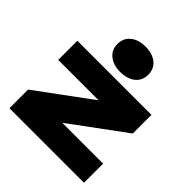

<svg xmlns="http://www.w3.org/2000/svg" viewBox="-221 -993 1149 1149"><g transform="rotate(45 354.0 -418.5)"><path d="M39 0V-158L417 -436L581 -411H41V-573H668V-415L290 -137L151 -162H670V0ZM354 -622Q296 -622 260 -651Q224 -680 224 -729Q224 -779 260 -808Q296 -837 354 -837Q414 -837 449.5 -808Q485 -779 485 -729Q485 -680 449.5 -651Q414 -622 354 -622Z"/></g></svg>

Font: Unbounded ExtraBold
Style: Regular
Weight: 800
Designer: Luke Prowse, Jean-Baptiste Morizot, Fátima Lázaro, Florian Runge
Foundry: NaN
Version: Version 1.701;gftools[0.9.28.dev5+ged2979d]